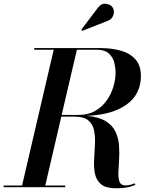

<svg xmlns="http://www.w3.org/2000/svg" viewBox="-58 -1009 820 1035"><path d="M521 -896 385 -842.5 380 -848.5 469.5 -967Q488.5 -992 513.8 -988.5Q539 -985 549.5 -968.5Q561 -950 552.8 -926.8Q544.5 -903.5 521 -896ZM-38.5 -9H61L231.5 -741H126.5V-750H479Q544.5 -750 594.5 -735.5Q644.5 -721 673 -688Q701.5 -655 701.5 -600Q701.5 -501 624.5 -445.5Q547.5 -390 411 -384.5Q475.5 -378.5 512 -355.8Q548.5 -333 564.5 -299Q580.5 -265 583.5 -226Q586.5 -187 584 -148.8Q581.5 -110.5 580.2 -79Q579 -47.5 586.5 -28.5Q594 -9.5 618.5 -9.5Q632.5 -9.5 644.5 -12.8Q656.5 -16 668 -21L671.5 -12Q644.5 -1.5 622 2.2Q599.5 6 568.5 6Q514 6 488 -14.8Q462 -35.5 454.5 -70Q447 -104.5 449.2 -145.8Q451.5 -187 453.8 -228.2Q456 -269.5 449.5 -304Q443 -338.5 418.5 -359.5Q394 -380.5 341.5 -380.5H272.5L186 -9H293.5V0H-38.5ZM461.5 -741H356.5L274.5 -389.5H366.5Q418 -389.5 455.8 -411.5Q493.5 -433.5 517.8 -468.2Q542 -503 553.5 -542.8Q565 -582.5 565 -617.5Q565 -642 558.2 -670.8Q551.5 -699.5 529.2 -720.2Q507 -741 461.5 -741Z"/></svg>

Font: Bodoni* 24pt Medium
Style: Italic
Weight: 500
Italic angle: -13°
Version: Version 2.3